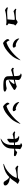

<svg xmlns="http://www.w3.org/2000/svg" viewBox="2642 -3368 715 6040"><g transform="rotate(90 3000.0 -347.5)"><path d="M782 -470Q782 -462 768.5 -450Q755 -438 749 -433Q742 -390 735 -346.5Q728 -303 719 -259Q734 -248 749.5 -237.5Q765 -227 777 -212Q777 -199 769 -190.5Q761 -182 747 -182Q736 -182 725 -185.5Q714 -189 703 -190Q691 -192 679.5 -192Q668 -192 656 -192Q605 -192 540 -187.5Q475 -183 411 -173Q347 -163 299 -146Q292 -149 277 -157.5Q262 -166 246.5 -177Q231 -188 220 -198.5Q209 -209 209 -218Q209 -226 216 -231Q223 -236 230 -237Q249 -227 276.5 -222Q304 -217 332.5 -215.5Q361 -214 382 -214Q434 -214 485.5 -219Q537 -224 589 -225Q592 -258 595 -291Q598 -324 600 -357Q602 -376 603.5 -394Q605 -412 605 -431Q605 -439 601 -447Q597 -455 587 -455Q563 -455 529 -451.5Q495 -448 457.5 -442.5Q420 -437 386.5 -430Q353 -423 331 -415Q323 -419 304.5 -432.5Q286 -446 270 -461Q254 -476 254 -485Q254 -493 260.5 -497Q267 -501 273 -502Q299 -489 333.5 -486.5Q368 -484 396 -484Q445 -484 493.5 -487Q542 -490 590 -494Q598 -500 614 -511.5Q630 -523 646.5 -533Q663 -543 671 -543Q679 -543 685.5 -540.5Q692 -538 698 -535Q703 -533 716 -524Q729 -515 744.5 -503.5Q760 -492 771 -482.5Q782 -473 782 -470Z M1477 -416Q1477 -405 1466.5 -399Q1456 -393 1442.5 -391Q1429 -389 1420 -389Q1372 -389 1326.5 -408.5Q1281 -428 1247 -463Q1213 -498 1197 -544Q1195 -552 1192.5 -560.5Q1190 -569 1190 -576Q1190 -586 1199 -595Q1213 -577 1238 -557.5Q1263 -538 1292.5 -521.5Q1322 -505 1351.5 -494.5Q1381 -484 1404 -484Q1406 -484 1414.5 -489.5Q1423 -495 1425 -497Q1445 -484 1461 -463Q1477 -442 1477 -416ZM1875 -625Q1875 -622 1869 -607Q1863 -592 1856.5 -576.5Q1850 -561 1848 -556Q1841 -539 1833 -522Q1825 -505 1817 -488Q1786 -426 1748.5 -378.5Q1711 -331 1661 -284Q1588 -215 1512 -163Q1436 -111 1337 -85Q1321 -90 1299 -106Q1277 -122 1256.5 -144Q1236 -166 1222.5 -188.5Q1209 -211 1209 -229Q1209 -247 1221.5 -266Q1234 -285 1253 -286Q1254 -274 1265 -252Q1276 -230 1291.5 -212.5Q1307 -195 1319 -195Q1321 -195 1328.5 -197.5Q1336 -200 1339 -201Q1414 -227 1486.5 -272.5Q1559 -318 1626.5 -375.5Q1694 -433 1753.5 -496.5Q1813 -560 1861 -622Q1863 -624 1865.5 -627.5Q1868 -631 1871 -631Q1875 -631 1875 -625Z M2861 -140Q2861 -123 2843.5 -114Q2826 -105 2801 -101.5Q2776 -98 2752.5 -97Q2729 -96 2717 -96Q2697 -95 2676.5 -95Q2656 -95 2636 -95Q2602 -95 2559.5 -99Q2517 -103 2477.5 -116.5Q2438 -130 2411 -156Q2384 -182 2379 -225Q2375 -268 2375.5 -311Q2376 -354 2374 -397Q2353 -392 2332 -385.5Q2311 -379 2290 -373Q2262 -366 2234.5 -357.5Q2207 -349 2180 -339Q2172 -343 2155.5 -351Q2139 -359 2125.5 -369.5Q2112 -380 2112 -390Q2112 -414 2131 -428Q2142 -418 2154 -412.5Q2166 -407 2180 -407Q2194 -407 2208 -409.5Q2222 -412 2236 -413Q2271 -418 2305 -423.5Q2339 -429 2373 -436Q2373 -455 2372.5 -474Q2372 -493 2371 -512Q2370 -540 2364.5 -568Q2359 -596 2342.5 -616Q2326 -636 2292 -639Q2292 -655 2310.5 -662Q2329 -669 2342 -669Q2362 -669 2388 -661.5Q2414 -654 2439 -640Q2464 -626 2480 -606.5Q2496 -587 2496 -564Q2496 -537 2492.5 -510Q2489 -483 2489 -456Q2544 -467 2597 -482Q2650 -497 2702 -517Q2711 -513 2728 -505.5Q2745 -498 2764 -488Q2783 -478 2796 -467Q2809 -456 2809 -446Q2809 -434 2799 -425Q2789 -416 2780 -410Q2767 -401 2739 -383.5Q2711 -366 2676.5 -345.5Q2642 -325 2607 -306.5Q2572 -288 2544.5 -276Q2517 -264 2505 -264Q2496 -264 2496 -271Q2496 -275 2500 -278.5Q2504 -282 2506 -284Q2516 -293 2534.5 -311.5Q2553 -330 2572 -352Q2591 -374 2604.5 -394.5Q2618 -415 2618 -428Q2618 -435 2616.5 -440.5Q2615 -446 2606 -446Q2596 -446 2572.5 -441Q2549 -436 2525 -430.5Q2501 -425 2489 -421Q2488 -388 2486 -354.5Q2484 -321 2484 -288Q2484 -252 2488 -226.5Q2492 -201 2510 -187.5Q2528 -174 2570 -174Q2643 -174 2715 -189Q2724 -191 2733 -194Q2742 -197 2751 -199Q2762 -198 2780 -194Q2798 -190 2816.5 -182.5Q2835 -175 2848 -164.5Q2861 -154 2861 -140Z M3477 -416Q3477 -405 3466.5 -399Q3456 -393 3442.5 -391Q3429 -389 3420 -389Q3372 -389 3326.5 -408.5Q3281 -428 3247 -463Q3213 -498 3197 -544Q3195 -552 3192.5 -560.5Q3190 -569 3190 -576Q3190 -586 3199 -595Q3213 -577 3238 -557.5Q3263 -538 3292.5 -521.5Q3322 -505 3351.5 -494.5Q3381 -484 3404 -484Q3406 -484 3414.5 -489.5Q3423 -495 3425 -497Q3445 -484 3461 -463Q3477 -442 3477 -416ZM3875 -625Q3875 -622 3869 -607Q3863 -592 3856.5 -576.5Q3850 -561 3848 -556Q3841 -539 3833 -522Q3825 -505 3817 -488Q3786 -426 3748.5 -378.5Q3711 -331 3661 -284Q3588 -215 3512 -163Q3436 -111 3337 -85Q3321 -90 3299 -106Q3277 -122 3256.5 -144Q3236 -166 3222.5 -188.5Q3209 -211 3209 -229Q3209 -247 3221.5 -266Q3234 -285 3253 -286Q3254 -274 3265 -252Q3276 -230 3291.5 -212.5Q3307 -195 3319 -195Q3321 -195 3328.5 -197.5Q3336 -200 3339 -201Q3414 -227 3486.5 -272.5Q3559 -318 3626.5 -375.5Q3694 -433 3753.5 -496.5Q3813 -560 3861 -622Q3863 -624 3865.5 -627.5Q3868 -631 3871 -631Q3875 -631 3875 -625Z M4892 -461Q4892 -446 4883 -437Q4874 -428 4859 -428Q4834 -428 4809 -430Q4784 -432 4759 -433Q4734 -435 4709 -435Q4684 -435 4659 -435Q4657 -362 4649 -302Q4641 -242 4613.5 -190Q4586 -138 4524 -89Q4511 -79 4488 -65.5Q4465 -52 4438 -39.5Q4411 -27 4386.5 -18.5Q4362 -10 4346 -10Q4341 -10 4341 -14Q4341 -18 4345 -20Q4380 -43 4414 -66.5Q4448 -90 4473 -125Q4507 -171 4521 -221Q4535 -271 4538.5 -324Q4542 -377 4542 -431Q4523 -431 4503.5 -430Q4484 -429 4464 -427Q4464 -393 4463.5 -359.5Q4463 -326 4463 -292Q4456 -282 4437.5 -264.5Q4419 -247 4399 -233Q4379 -219 4367 -219Q4345 -219 4345 -244Q4345 -284 4348 -324Q4351 -364 4351 -404Q4351 -407 4350.5 -410.5Q4350 -414 4350 -417Q4343 -416 4335 -415Q4327 -414 4319 -413Q4258 -405 4200 -386Q4194 -389 4180 -396Q4166 -403 4151 -412Q4136 -421 4125 -430Q4114 -439 4114 -446Q4114 -454 4123.5 -460Q4133 -466 4140 -468Q4163 -455 4188.5 -454Q4214 -453 4239 -453Q4266 -453 4293.5 -453.5Q4321 -454 4348 -455Q4343 -501 4323 -531Q4303 -561 4259 -578Q4261 -588 4272 -591Q4283 -594 4291 -594Q4324 -594 4359 -584Q4394 -574 4421 -554Q4442 -539 4452.5 -512Q4463 -485 4464 -459Q4484 -459 4503 -459.5Q4522 -460 4541 -461V-475Q4541 -483 4540.5 -504.5Q4540 -526 4539 -552Q4538 -578 4536.5 -598Q4535 -618 4533 -621Q4523 -635 4506.5 -640Q4490 -645 4473 -646Q4484 -658 4507.5 -671.5Q4531 -685 4548 -685Q4571 -685 4595 -673.5Q4619 -662 4638 -650Q4646 -646 4659.5 -634Q4673 -622 4673 -613Q4673 -609 4670.5 -605.5Q4668 -602 4666 -598Q4665 -596 4664 -577.5Q4663 -559 4662 -535.5Q4661 -512 4660.5 -492Q4660 -472 4660 -466Q4696 -466 4720 -484.5Q4744 -503 4764 -530Q4775 -528 4795.5 -521.5Q4816 -515 4838.5 -506Q4861 -497 4876.5 -485.5Q4892 -474 4892 -461Z M5814 -151Q5814 -125 5790 -113.5Q5766 -102 5744 -102Q5721 -102 5708.5 -108.5Q5696 -115 5684 -135Q5657 -180 5628 -219Q5599 -258 5552 -285Q5485 -211 5398 -167.5Q5311 -124 5213 -105Q5197 -102 5179.5 -99.5Q5162 -97 5145 -97Q5143 -97 5138.5 -98Q5134 -99 5134 -103Q5134 -112 5150.5 -116.5Q5167 -121 5174 -123Q5270 -155 5354.5 -221.5Q5439 -288 5500 -367Q5507 -376 5519 -395Q5531 -414 5543.5 -436Q5556 -458 5564.5 -478Q5573 -498 5573 -508Q5573 -513 5569 -516.5Q5565 -520 5560 -520Q5516 -520 5464.5 -513.5Q5413 -507 5362.5 -496.5Q5312 -486 5270 -472Q5261 -476 5242.5 -489Q5224 -502 5208 -518Q5192 -534 5192 -543Q5192 -554 5201 -558.5Q5210 -563 5218 -565Q5250 -549 5289.5 -546Q5329 -543 5363 -543Q5418 -543 5472 -547.5Q5526 -552 5580 -555Q5586 -559 5600 -570.5Q5614 -582 5628.5 -592Q5643 -602 5648 -602Q5653 -602 5667 -596.5Q5681 -591 5698.5 -584Q5716 -577 5730 -570Q5744 -563 5748 -560Q5753 -556 5756 -552Q5759 -548 5759 -542Q5759 -532 5745.5 -521Q5732 -510 5724 -505Q5688 -452 5651.5 -398Q5615 -344 5568 -300Q5610 -296 5656.5 -285.5Q5703 -275 5740 -253Q5769 -236 5791.5 -211.5Q5814 -187 5814 -151Z"/></g></svg>

Font: Kaisei HarunoUmi
Style: Bold
Weight: 700
Designer: Font-Kai, 金井和夫
Foundry: KAZUO KANAI
Version: Version 5.003